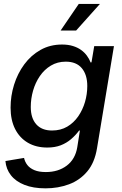

<svg xmlns="http://www.w3.org/2000/svg" viewBox="-20 -770 635 1002"><path d="M217.8 212.9Q153.3 212.9 107.7 194.8Q62 176.8 36.9 144.5Q11.7 112.3 8.3 70.3L105.5 54.2Q109.9 74.7 122.8 91.3Q135.7 107.9 159.4 117.9Q183.1 127.9 219.2 127.9Q284.2 127.9 328.6 94.2Q373 60.5 383.3 -2L397 -88.9L392.6 -88.4Q374.5 -64 350.8 -43.7Q327.1 -23.4 296.9 -11.7Q266.6 0 226.6 0Q168.5 0 125.5 -25.1Q82.5 -50.3 58.8 -96.9Q35.2 -143.6 35.2 -208.5Q35.2 -269.5 53.5 -328.1Q71.8 -386.7 106.7 -434.1Q141.6 -481.4 191.4 -509.5Q241.2 -537.6 303.7 -537.6Q335.4 -537.6 360.1 -530Q384.8 -522.5 403.1 -509.3Q421.4 -496.1 433.6 -479.2Q445.8 -462.4 453.1 -443.8L457.5 -444.8L471.7 -529.3H574.7L486.3 3.4Q474.1 78.6 435.3 124.8Q396.5 170.9 339.8 191.9Q283.2 212.9 217.8 212.9ZM251.5 -88.9Q296.4 -88.9 330.6 -108.9Q364.7 -128.9 388.2 -162.8Q411.6 -196.8 423.6 -237.8Q435.5 -278.8 435.5 -321.3Q435.5 -379.9 407 -414.1Q378.4 -448.2 323.2 -448.2Q279.8 -448.2 245.6 -427.7Q211.4 -407.2 188 -373Q164.6 -338.9 152.6 -296.9Q140.6 -254.9 140.6 -211.9Q140.6 -153.3 169.4 -121.1Q198.2 -88.9 251.5 -88.9ZM296.4 -610.8 391.1 -749.5H501.5L377.4 -610.8Z"/></svg>

Font: Inter 24pt Medium
Style: Italic
Weight: 500
Italic angle: -9.3988°
Designer: Rasmus Andersson
Foundry: rsms
Version: Version 4.001;git-66647c0bb